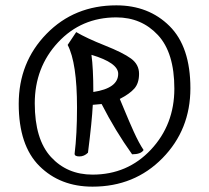

<svg xmlns="http://www.w3.org/2000/svg" viewBox="-20 -764 782 718"><path d="M268 -362Q268 -529 233 -596L265 -644Q304 -621 372 -594Q440 -567 470 -545Q500 -523 500 -488Q500 -453 482.5 -433Q465 -413 428 -394Q433 -383 444.5 -354.5Q456 -326 463 -310.5Q470 -295 480 -272Q500 -228 517 -203Q507 -187 474 -187Q411 -275 360 -375L327 -372Q324 -311 309 -193Q295 -179 277 -179Q259 -179 259 -189Q268 -261 268 -362ZM415 -744Q536 -744 614 -666.5Q692 -589 692 -434Q692 -279 587.5 -172.5Q483 -66 326 -66Q205 -66 127.5 -143Q50 -220 50 -375.5Q50 -531 154 -637.5Q258 -744 415 -744ZM415 -699Q284 -699 197 -605.5Q110 -512 110 -377.5Q110 -243 170.5 -177Q231 -111 326 -111Q457 -111 544.5 -204.5Q632 -298 632 -432.5Q632 -567 570.5 -633Q509 -699 415 -699ZM322 -559Q329 -508 329 -420Q422 -434 422 -488Q422 -529 322 -559Z"/></svg>

Font: Julee
Style: Regular
Weight: 400
Version: Version 1.001